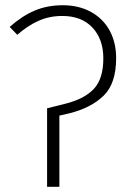

<svg xmlns="http://www.w3.org/2000/svg" viewBox="-20 -714 499 734"><path d="M160 -300 232 -318Q303 -336 339 -374.5Q375 -413 375 -491Q375 -564 333.5 -608.5Q292 -653 218 -653Q169 -653 127.5 -634.5Q86 -616 46 -581L17 -611Q64 -653 112.5 -673.5Q161 -694 220 -694Q282 -694 328.5 -668Q375 -642 399.5 -596.5Q424 -551 424 -492Q424 -395 376.5 -348.5Q329 -302 246 -281L207 -272V0H160Z"/></svg>

Font: FiraGO ExtraLight
Style: Regular
Weight: 200
Designer: bBox Type
Foundry: bBox Type GmbH
Version: Version 1.001